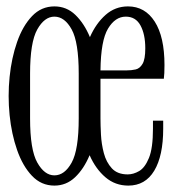

<svg xmlns="http://www.w3.org/2000/svg" viewBox="-20 -570 540 600"><path d="M150 10Q109 10 80 -20.5Q51 -51 33.5 -101Q16 -151 10 -210.5Q4 -270 10 -329.5Q16 -389 33.5 -439Q51 -489 80 -519.5Q109 -550 150 -550Q188 -550 215.5 -523.5Q243 -497 261 -454Q280 -497 310 -523.5Q340 -550 380 -550Q433 -550 463.5 -502.5Q494 -455 494 -367Q494 -338 492 -324H294V-200Q294 -179 295.5 -149.5Q297 -120 304.5 -91.5Q312 -63 329.5 -44Q347 -25 379 -25Q397 -25 415 -35.5Q433 -46 445.5 -76.5Q458 -107 458 -168V-193H490V-168Q490 -83 462 -36.5Q434 10 381 10Q340 10 309.5 -16Q279 -42 260 -85Q242 -42 214.5 -16Q187 10 150 10ZM150 -22Q182 -22 204 -62Q226 -102 226 -200V-340Q226 -438 204 -478Q182 -518 150 -518Q119 -518 96.5 -478Q74 -438 74 -340V-200Q74 -102 96.5 -62Q119 -22 150 -22ZM373 -518Q340 -518 317.5 -480.5Q295 -443 294 -350H375Q391 -350 404 -353Q417 -356 425.5 -370.5Q434 -385 434 -419Q434 -463 419 -490.5Q404 -518 373 -518Z"/></svg>

Font: Xanh Mono
Style: Regular
Weight: 400
Monospace: yes
Designer: Lam Bao, Duy Dao
Foundry: Yellow Type Foundry
Version: Version 3.101; ttfautohint (v1.8.3)